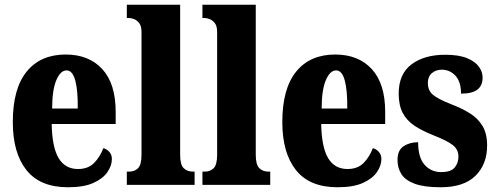

<svg xmlns="http://www.w3.org/2000/svg" viewBox="-20 -780 2095 810"><path d="M267 10Q149 10 91.5 -62.5Q34 -135 34 -265Q34 -406 92.5 -478Q151 -550 257 -550Q355 -550 411.5 -488.5Q468 -427 468 -308V-257H198Q200 -158 227.5 -112.5Q255 -67 309 -67Q352 -67 377 -92.5Q402 -118 416 -155Q431 -151 441.5 -139Q452 -127 452 -109Q452 -82 433.5 -54.5Q415 -27 374.5 -8.5Q334 10 267 10ZM308 -322Q309 -398 297.5 -440.5Q286 -483 261 -483Q235 -483 217.5 -441.5Q200 -400 200 -322Z M515 0V-56H525Q548 -56 562.5 -70.5Q577 -85 577 -127V-645Q577 -671 566.5 -683.5Q556 -696 544 -700Q532 -704 525 -704H515V-760H740V-127Q740 -85 755 -70.5Q770 -56 793 -56H801V0Z M834 0V-56H844Q867 -56 881.5 -70.5Q896 -85 896 -127V-645Q896 -671 885.5 -683.5Q875 -696 863 -700Q851 -704 844 -704H834V-760H1059V-127Q1059 -85 1074 -70.5Q1089 -56 1112 -56H1120V0Z M1404 10Q1286 10 1228.5 -62.5Q1171 -135 1171 -265Q1171 -406 1229.5 -478Q1288 -550 1394 -550Q1492 -550 1548.5 -488.5Q1605 -427 1605 -308V-257H1335Q1337 -158 1364.5 -112.5Q1392 -67 1446 -67Q1489 -67 1514 -92.5Q1539 -118 1553 -155Q1568 -151 1578.5 -139Q1589 -127 1589 -109Q1589 -82 1570.5 -54.5Q1552 -27 1511.5 -8.5Q1471 10 1404 10ZM1445 -322Q1446 -398 1434.5 -440.5Q1423 -483 1398 -483Q1372 -483 1354.5 -441.5Q1337 -400 1337 -322Z M1839 10Q1769 10 1729 -5Q1689 -20 1673 -46Q1657 -72 1657 -105Q1657 -146 1682.5 -163Q1708 -180 1744 -180Q1744 -115 1771.5 -84.5Q1799 -54 1841 -54Q1882 -54 1898 -73Q1914 -92 1914 -119Q1914 -150 1889.5 -168.5Q1865 -187 1814 -207Q1763 -227 1729.5 -249Q1696 -271 1679 -303.5Q1662 -336 1662 -385Q1662 -468 1716 -508.5Q1770 -549 1858 -549Q1915 -549 1949.5 -535Q1984 -521 2000 -499Q2016 -477 2016 -453Q2016 -419 1994 -402Q1972 -385 1925 -385Q1925 -435 1901.5 -460.5Q1878 -486 1844 -486Q1819 -486 1802 -471.5Q1785 -457 1785 -430Q1785 -399 1805.5 -381Q1826 -363 1884 -340Q1929 -323 1963 -301.5Q1997 -280 2016 -248Q2035 -216 2035 -166Q2035 -87 1986 -38.5Q1937 10 1839 10Z"/></svg>

Font: Noto Serif Sinhala ExtraCondensed Black
Style: Regular
Weight: 900
Width: 2
Designer: Jelle Bosma - Monotype Design Team
Foundry: Monotype Imaging Inc.
Version: Version 2.007; ttfautohint (v1.8.4.7-5d5b)